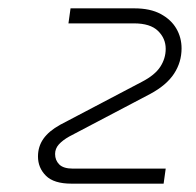

<svg xmlns="http://www.w3.org/2000/svg" viewBox="-20 -721 469 460"><path d="M151 -281Q109 -281 90 -300Q71 -319 71 -346Q71 -370 84 -388.5Q97 -407 124 -422L320 -525Q351 -541 364 -561Q377 -581 377 -604Q377 -629 358.5 -647Q340 -665 301 -665H144L149 -701H302Q340 -701 365 -687.5Q390 -674 402.5 -652.5Q415 -631 415 -605Q415 -572 397 -544.5Q379 -517 340 -496L146 -394Q130 -385 121 -375Q112 -365 112 -352Q112 -337 122 -327Q132 -317 155 -317H377L372 -281Z"/></svg>

Font: MuseoModerno ExtraLight
Style: Italic
Weight: 250
Italic angle: -9°
Designer: Pablo Cosgaya, Héctor Gatti, Marcela Romero, and the Authors of The MuseoModerno Project.
Foundry: Omnibus-Type Team
Version: Version 1.003